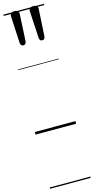

<svg xmlns="http://www.w3.org/2000/svg" viewBox="-194 -976 704 1438"><g transform="rotate(-15 157.5 -257.0)"><path d="M86 -669Q75 -669 69.5 -676Q64 -683 63 -693L52 -904Q51 -916 59.5 -925Q68 -934 86 -934Q104 -934 112.5 -925Q121 -916 120 -904L109 -695Q108 -684 102.5 -676.5Q97 -669 86 -669ZM232 -669Q221 -669 216 -676Q211 -683 210 -693L198 -904Q197 -916 205.5 -925Q214 -934 232 -934Q251 -934 259.5 -925Q268 -916 267 -904L255 -695Q254 -684 249 -676.5Q244 -669 232 -669ZM0 410H315V420H0ZM0 -20H315V0H0ZM0 -505H315V-500H0ZM0 -930H315V-920H0Z"/></g></svg>

Font: Playwrite DE Grund Guides
Style: Regular
Weight: 400
Designer: Veronika Burian, José Scaglione
Foundry: TypeTogether
Version: Version 1.003